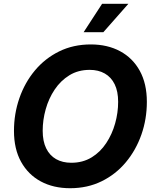

<svg xmlns="http://www.w3.org/2000/svg" viewBox="-20 -969 806 999"><path d="M344.7 10.3Q257.8 10.3 192.1 -25.1Q126.5 -60.5 89.6 -127.2Q52.7 -193.8 52.7 -288.1Q52.7 -377 80.8 -458Q108.9 -539.1 161.4 -602.1Q213.9 -665 287.6 -701.4Q361.3 -737.8 452.6 -737.8Q539.1 -737.8 604.7 -702.6Q670.4 -667.5 707.3 -600.6Q744.1 -533.7 744.1 -439Q744.1 -349.6 715.8 -268.8Q687.5 -188 635 -125Q582.5 -62 509 -25.9Q435.5 10.3 344.7 10.3ZM351.1 -122.1Q410.6 -122.1 456.3 -149.9Q502 -177.7 532.7 -224.4Q563.5 -271 579.1 -326.9Q594.7 -382.8 594.7 -439Q594.7 -493.7 576.7 -530.5Q558.6 -567.4 525.4 -586.4Q492.2 -605.5 446.8 -605.5Q386.7 -605.5 341.1 -577.4Q295.4 -549.3 264.4 -502.9Q233.4 -456.5 217.8 -400.6Q202.1 -344.7 202.1 -288.6Q202.1 -234.4 220.2 -197.3Q238.3 -160.2 271.7 -141.1Q305.2 -122.1 351.1 -122.1ZM415 -801.3 511.2 -949.2H647.9L517.6 -801.3Z"/></svg>

Font: Inter 18pt
Style: Bold Italic
Weight: 700
Italic angle: -9.3988°
Designer: Rasmus Andersson
Foundry: rsms
Version: Version 4.001;git-66647c0bb